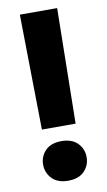

<svg xmlns="http://www.w3.org/2000/svg" viewBox="-83 -753 447 802"><g transform="rotate(-10 140.0 -352.0)"><path d="M47.9 -76.7Q47.9 -42.5 71.5 -17.6Q95.2 7.3 140.1 7.3Q185.1 7.3 208.7 -17.3Q232.4 -42 232.4 -76.7Q232.4 -111.3 208.5 -136Q184.6 -160.6 139.6 -160.6Q95.2 -160.6 71.5 -136Q47.9 -111.3 47.9 -76.7ZM68.4 -222.2H211.4L219.2 -710.9H61Z"/></g></svg>

Font: Roboto Flex
Style: wght 700 wdth 25 opsz 34 GRAD 0.00 slnt 0.00 XTRA 468 XOPQ 96 YOPQ 79 YTLC 514 YTUC 712 YTAS 750 YTDE -203.00 YTFI 738
Weight: 700
Width: 1
Designer: Berlow after Robertson
Foundry: Google
Version: Version 3.100